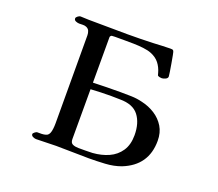

<svg xmlns="http://www.w3.org/2000/svg" viewBox="-123 -923 1247 1096"><g transform="rotate(20 500.0 -375.0)"><path d="M713 -214Q713 -288 678.5 -333Q644 -378 565 -378Q552 -378 538.5 -378.5Q525 -379 511 -379Q480 -379 449 -378Q418 -377 387 -375V-72Q387 -49 402 -42.5Q417 -36 436 -36Q458 -36 479 -36Q500 -36 522 -37Q576 -41 619 -60.5Q662 -80 687.5 -118Q713 -156 713 -214ZM848 -229Q848 -79 706 -23Q663 -7 611 -4Q559 -1 513 -1Q463 -1 413 -2.5Q363 -4 313 -4Q283 -4 252.5 -2.5Q222 -1 192 -1Q184 -1 173 -6Q162 -11 162 -21Q162 -26 171 -33Q180 -40 185 -40H198Q230 -39 245 -47.5Q260 -56 264 -90Q266 -106 266 -122Q266 -138 266 -154Q266 -280 265.5 -406Q265 -532 265 -658Q265 -672 260 -684Q255 -696 241 -702Q231 -706 220 -705.5Q209 -705 198 -705Q189 -705 177.5 -709.5Q166 -714 166 -725Q166 -732 175.5 -739Q185 -746 191 -746Q204 -746 216.5 -745Q229 -744 242 -744Q301 -744 360 -743Q419 -742 477 -742Q556 -742 635 -745Q660 -746 685 -747.5Q710 -749 735 -749Q740 -749 746.5 -748.5Q753 -748 756 -742Q758 -739 762 -718.5Q766 -698 770.5 -671.5Q775 -645 778.5 -623Q782 -601 782 -596Q782 -585 769 -579Q756 -573 747 -573Q741 -573 734 -574.5Q727 -576 722 -580Q721 -582 720 -586.5Q719 -591 718 -594Q709 -627 690 -651Q671 -675 638 -688Q618 -696 588.5 -699.5Q559 -703 528.5 -703.5Q498 -704 475 -704Q470 -704 451.5 -704Q433 -704 416 -704Q399 -704 396 -703Q387 -698 387 -691V-415Q471 -418 555 -418Q587 -418 620.5 -417Q654 -416 686 -408Q731 -398 767.5 -374.5Q804 -351 826 -315Q848 -279 848 -229Z"/></g></svg>

Font: Kaisei Tokumin
Style: Bold
Weight: 700
Designer: Font-Kai, 金井和夫
Foundry: KAZUO KANAI
Version: Version 5.003